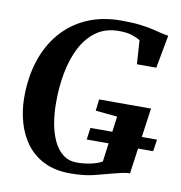

<svg xmlns="http://www.w3.org/2000/svg" viewBox="-84 -830 864 916"><g transform="rotate(10 348.0 -372.0)"><path d="M316.5 8.5Q242 8.5 189.2 -17.8Q136.5 -44 103.5 -88.5Q70.5 -133 54.5 -189Q38.5 -245 37.5 -304.5Q36.5 -403.5 62.5 -485.5Q88.5 -567.5 139.5 -627.2Q190.5 -687 263.8 -719.5Q337 -752 430.5 -752Q486.5 -752 524 -747.2Q561.5 -742.5 587.2 -736.2Q613 -730 633 -725Q640.5 -723.5 647.8 -722Q655 -720.5 663 -719.5L633.5 -559.5H539.5L532 -674.5Q515.5 -685 491 -693Q466.5 -701 428.5 -701Q364 -701 318.8 -668.8Q273.5 -636.5 245.2 -581.2Q217 -526 204 -456.2Q191 -386.5 191.5 -311Q191.5 -261 199.5 -214Q207.5 -167 225 -129.5Q242.5 -92 270.5 -70Q298.5 -48 338 -48Q372.5 -48 405 -54.8Q437.5 -61.5 460 -74.5L490 -297L384.5 -307.5L391 -363H642.5L597.5 -41.5Q582 -41.5 559.8 -36.8Q537.5 -32 516 -26Q476 -15 428.8 -3.2Q381.5 8.5 316.5 8.5ZM366 -164.5 374 -222H696.5L688 -164.5Z"/></g></svg>

Font: Merriweather 48pt
Style: Bold Italic
Weight: 700
Italic angle: -7.8°
Version: Version 2.101